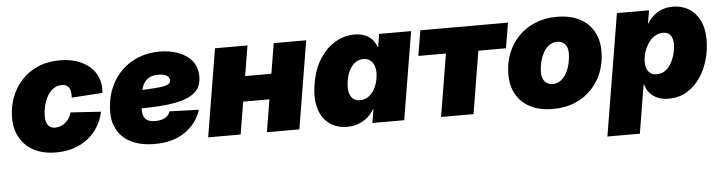

<svg xmlns="http://www.w3.org/2000/svg" viewBox="-46 -744 4333 1153"><g transform="rotate(-5 2120.5 -167.5)"><path d="M269 10.7Q192.4 10.7 137.2 -17.8Q82 -46.4 52.5 -98.1Q22.9 -149.9 22.9 -219.2Q22.9 -282.2 43.9 -339.6Q64.9 -397 105.2 -441.9Q145.5 -486.8 204.6 -512.7Q263.7 -538.6 339.8 -538.6Q395 -538.6 440.7 -523.2Q486.3 -507.8 518.6 -479.5Q550.8 -451.2 566.2 -411.1Q581.5 -371.1 576.7 -321.3L390.6 -309.1Q391.6 -326.7 389.6 -341.3Q387.7 -356 381.8 -366.7Q376 -377.4 365.5 -383.5Q355 -389.6 338.9 -389.6Q307.6 -389.6 284.9 -372.8Q262.2 -356 247.8 -329.1Q233.4 -302.2 226.3 -271.2Q219.2 -240.2 219.2 -212.4Q219.2 -188.5 225.6 -171.9Q231.9 -155.3 244.9 -146.7Q257.8 -138.2 276.9 -138.2Q293.5 -138.2 309.1 -144.3Q324.7 -150.4 338.1 -161.4Q351.6 -172.4 361.3 -187.5Q371.1 -202.6 376 -221.2L558.1 -209.5Q547.4 -158.7 522.2 -118.4Q497.1 -78.1 459.5 -49.1Q421.9 -20 373.8 -4.6Q325.7 10.7 269 10.7Z M863.3 11.7Q780.3 11.7 721.7 -17.1Q663.1 -45.9 634.8 -101.8Q606.4 -157.7 614.7 -237.8Q620.1 -302.7 645.8 -357.7Q671.4 -412.6 713.9 -453.1Q756.3 -493.7 813.5 -516.1Q870.6 -538.6 939.5 -538.6Q1001.5 -538.6 1052.7 -519.5Q1104 -500.5 1134.5 -462.9Q1165 -425.3 1165 -369.1Q1165 -310.5 1130.1 -277.3Q1095.2 -244.1 1030 -229Q964.8 -213.9 873.8 -210.2Q782.7 -206.5 669.9 -206.5L688 -316.9Q785.2 -316.9 844.5 -319.3Q903.8 -321.8 934.8 -326.7Q965.8 -331.5 976.8 -340.1Q987.8 -348.6 987.8 -360.8Q987.8 -379.9 970 -390.4Q952.1 -400.9 918.9 -400.9Q879.4 -400.9 856.9 -384Q834.5 -367.2 824 -340.6Q813.5 -314 809.8 -285.2Q806.2 -256.3 804.2 -231.9Q801.3 -200.2 804.9 -176Q808.6 -151.9 825.7 -138.7Q842.8 -125.5 879.4 -125.5Q916.5 -125.5 938.7 -138.9Q960.9 -152.3 968.3 -175.8L1145 -169.9Q1118.7 -88.4 1046.6 -38.3Q974.6 11.7 863.3 11.7Z M1655.3 -347.2 1629.9 -195.3H1356.4L1381.8 -347.2ZM1469.2 -529.3 1381.8 0H1186L1273.4 -529.3ZM1823.2 -529.3 1735.8 0H1540L1627.4 -529.3Z M2024.4 9.8Q1961.4 9.8 1917 -22.5Q1872.6 -54.7 1854.2 -116Q1835.9 -177.2 1850.6 -264.6Q1865.2 -353 1904.8 -414.1Q1944.3 -475.1 1999 -506.8Q2053.7 -538.6 2113.8 -538.6Q2150.4 -538.6 2177 -527.6Q2203.6 -516.6 2221.2 -496.8Q2238.8 -477.1 2247.6 -450.7H2250L2262.7 -529.3H2455.6L2367.7 0H2175.8L2189.5 -82H2186.5Q2170.4 -54.2 2146.2 -33.7Q2122.1 -13.2 2091.3 -1.7Q2060.5 9.8 2024.4 9.8ZM2114.3 -142.6Q2141.1 -142.6 2163.6 -157.5Q2186 -172.4 2201.7 -200Q2217.3 -227.5 2223.6 -264.6Q2230 -302.7 2223.1 -330.1Q2216.3 -357.4 2199 -372.3Q2181.6 -387.2 2154.3 -387.2Q2127.9 -387.2 2106.7 -372.3Q2085.4 -357.4 2070.8 -330.1Q2056.2 -302.7 2050.3 -264.6Q2043.9 -227.1 2049.3 -199.7Q2054.7 -172.4 2071 -157.5Q2087.4 -142.6 2114.3 -142.6Z M2589.8 0 2652.3 -377H2485.8L2511.2 -529.3H3039.6L3014.2 -377H2847.7L2785.6 0Z M3264.2 10.7Q3186 10.7 3130.1 -17.3Q3074.2 -45.4 3044.4 -96.9Q3014.6 -148.4 3014.6 -218.3Q3014.6 -285.6 3037.1 -343.8Q3059.6 -401.9 3101.8 -445.8Q3144 -489.7 3203.1 -514.2Q3262.2 -538.6 3335 -538.6Q3413.1 -538.6 3468.8 -510.5Q3524.4 -482.4 3554.2 -430.9Q3584 -379.4 3584 -309.6Q3584 -244.6 3562.5 -186.8Q3541 -128.9 3499.5 -84.5Q3458 -40 3398.7 -14.6Q3339.4 10.7 3264.2 10.7ZM3274.9 -138.7Q3304.7 -138.7 3326.2 -156Q3347.7 -173.3 3361.3 -200.2Q3375 -227.1 3381.3 -257.6Q3387.7 -288.1 3387.7 -314.5Q3387.7 -339.4 3379.2 -356Q3370.6 -372.6 3356.2 -380.6Q3341.8 -388.7 3324.2 -388.7Q3293.9 -388.7 3272.5 -371.8Q3251 -355 3237.3 -328.1Q3223.6 -301.3 3217 -271.2Q3210.4 -241.2 3210.4 -214.4Q3210.4 -176.8 3229.2 -157.7Q3248 -138.7 3274.9 -138.7Z M3574.7 204.1 3696.3 -529.3H3890.1L3876.5 -450.7H3878.9Q3896 -479 3918.9 -498.5Q3941.9 -518.1 3970.7 -528.3Q3999.5 -538.6 4033.2 -538.6Q4087.4 -538.6 4129.2 -513.4Q4170.9 -488.3 4194.8 -439.9Q4218.8 -391.6 4218.8 -322.8Q4218.8 -265.6 4202.9 -207Q4187 -148.4 4155 -99.6Q4123 -50.8 4074.5 -20.5Q4025.9 9.8 3960.4 9.8Q3921.9 9.8 3893.3 -3.2Q3864.7 -16.1 3846.7 -38.1Q3828.6 -60.1 3821.3 -87.9H3818.4L3770.5 204.1ZM3901.4 -142.6Q3932.6 -142.6 3955.3 -159.4Q3978 -176.3 3992.4 -202.9Q4006.8 -229.5 4013.9 -259Q4021 -288.6 4021 -313.5Q4021 -348.6 4006.3 -367.9Q3991.7 -387.2 3961.9 -387.2Q3932.6 -387.2 3909.4 -372.1Q3886.2 -356.9 3870.1 -331.8Q3854 -306.6 3845.5 -277.6Q3836.9 -248.5 3836.9 -220.7Q3836.9 -184.1 3854 -163.3Q3871.1 -142.6 3901.4 -142.6Z"/></g></svg>

Font: Inter 24pt Black
Style: Italic
Weight: 900
Italic angle: -9.3988°
Designer: Rasmus Andersson
Foundry: rsms
Version: Version 4.001;git-66647c0bb